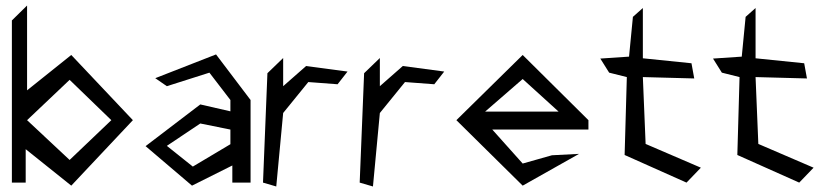

<svg xmlns="http://www.w3.org/2000/svg" viewBox="-20 -661 2987 695"><path d="M238 11 461 -226 238 -462 78 -334V-641L23 -587V0H73V-121ZM232 -372 383 -226 232 -82 78 -226Z M542 -378 584 -349 738 -398 814 -299V-258L705 -283L507 -132L675 11L821 -62V0H887V-299L762 -464ZM678 -58 584 -133 705 -214 814 -192V-139Z M1005 -252 1096 -364 1202 -356 1238 -402 1088 -422 1005 -349V-451L948 -396L932 0L980 14Z M1355 -252 1446 -364 1552 -356 1588 -402 1438 -422 1355 -349V-451L1298 -396L1282 0L1330 14Z M1762 -192H2110V-226L1872 -462L1632 -226L1872 11L2076 -104L1978 -99L1872 -69ZM2002 -257H1736L1872 -375Z M2465 0 2517 -54 2317 -140 2307 -382 2493 -377 2483 -432 2307 -450V-632L2271 -600L2257 -456L2153 -449L2185 -398L2249 -382L2241 -100Z M2873 0 2925 -54 2725 -140 2715 -382 2901 -377 2891 -432 2715 -450V-632L2679 -600L2665 -456L2561 -449L2593 -398L2657 -382L2649 -100Z"/></svg>

Font: Stormblade
Style: Regular
Weight: 400
Designer: Mew Too
Foundry: Cannot Into Space Fonts
Version: Version 0.77